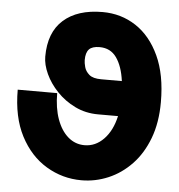

<svg xmlns="http://www.w3.org/2000/svg" viewBox="-53 -787 793 852"><g transform="rotate(5 343.5 -361.0)"><path d="M309.1 -518.1Q309.1 -505.9 314 -487.3Q318.8 -468.8 335.7 -454.1Q352.5 -439.5 389.2 -439.5H481.4Q472.7 -504.9 445.8 -543Q418.9 -581.1 370.1 -581.1Q337.4 -581.1 323.2 -566.2Q309.1 -551.3 309.1 -518.1ZM24.4 -361.3H200.2Q200.2 -295.4 218 -245.8Q235.8 -196.3 267.6 -168.9Q299.3 -141.6 340.8 -141.6Q389.6 -141.6 426.5 -179.7Q463.4 -217.8 478 -283.2H389.2Q333 -283.2 286.1 -306.2Q239.3 -329.1 205.1 -365Q170.9 -400.9 152.1 -441.7Q133.3 -482.4 133.3 -518.1Q133.3 -626 195.8 -681.6Q258.3 -737.3 370.1 -737.3Q452.6 -737.3 518.6 -694.1Q584.5 -650.9 623.3 -567.1Q662.1 -483.4 662.1 -361.3Q662.1 -270 635.5 -199.7Q608.9 -129.4 563.2 -81.8Q517.6 -34.2 460 -9.8Q402.3 14.6 340.8 14.6Q256.3 14.6 184.1 -28.6Q111.8 -71.8 68.1 -155.5Q24.4 -239.3 24.4 -361.3Z"/></g></svg>

Font: Giphurs Black
Style: Regular
Weight: 900
Version: Version 0.920; ttfautohint (v1.8.4.7-5d5b)